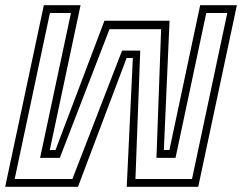

<svg xmlns="http://www.w3.org/2000/svg" viewBox="-32 -720 933 740"><path d="M137 -700H278.5L160 -142H182L370.5 -640H621.5L599.5 -142H621L739.5 -700H881L732 0H456.5L480 -496.5H456L268.5 0H-12ZM160.5 -670 24.5 -30H247L438.5 -525H508.5L490 -30H708L844 -670H763L644.5 -111.5H571L589 -607.5H390L198.5 -111.5H122.5L241.5 -670Z"/></svg>

Font: Tourney Light
Style: Italic
Weight: 300
Italic angle: -12°
Version: Version 1.015